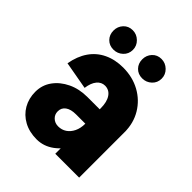

<svg xmlns="http://www.w3.org/2000/svg" viewBox="-201 -814 944 944"><g transform="rotate(45 270.5 -342.0)"><path d="M330 0V-327H496V0ZM215 15 245 -105Q269 -105 288 -117.5Q307 -130 318.5 -153.5Q330 -177 330 -209L396 -219Q396 -152 371 -99Q346 -46 305 -15.5Q264 15 215 15ZM215 15Q164 15 125.5 -6Q87 -27 66 -63.5Q45 -100 45 -146L191 -156Q191 -134 206.5 -119.5Q222 -105 245 -105ZM45 -146Q45 -193 71.5 -229.5Q98 -266 143 -287.5Q188 -309 245 -309L265 -209Q230 -209 210.5 -195Q191 -181 191 -156ZM265 -209 245 -309H360V-209ZM330 -209V-317H396V-219ZM496 -316H330Q330 -360 313 -385Q296 -410 266 -410V-536Q332 -536 384 -507.5Q436 -479 466 -429Q496 -379 496 -316ZM203 -331 58 -357Q68 -414 95.5 -454Q123 -494 167 -515Q211 -536 267 -536V-410Q242 -410 225 -389.5Q208 -369 203 -331ZM170 -564Q141 -564 122.5 -583Q104 -602 104 -631Q104 -659 122.5 -679Q141 -699 170 -699Q198 -699 218.5 -679Q239 -659 239 -631Q239 -602 218.5 -583Q198 -564 170 -564ZM370 -564Q341 -564 322.5 -583Q304 -602 304 -631Q304 -659 322.5 -679Q341 -699 370 -699Q398 -699 418.5 -679Q439 -659 439 -631Q439 -602 418.5 -583Q398 -564 370 -564Z"/></g></svg>

Font: Akshar Light
Style: Regular
Weight: 300
Designer: Tall Chai
Foundry: Tall Chai
Version: Version 1.100